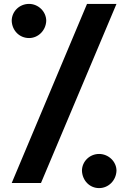

<svg xmlns="http://www.w3.org/2000/svg" viewBox="-20 -840 677 984"><path d="M488 124C536 124 575 85 577 35C577 -12 536 -51 488 -51C439 -51 400 -12 400 35C402 85 439 124 488 124ZM40 98H190L577 -820H426ZM40 -733C42 -684 79 -645 129 -645C176 -645 215 -684 217 -733C217 -781 176 -820 129 -820C79 -820 40 -781 40 -733Z"/></svg>

Font: All Genders v4
Style: Bold
Weight: 700
Designer: Rassam Alawdi
Foundry: Rassam Art
Version: Version 3.100;FEAKit 1.0